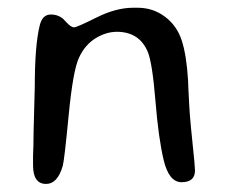

<svg xmlns="http://www.w3.org/2000/svg" viewBox="-20 -487 572 488"><path d="M109.4 -450.2Q126.5 -450.2 139.6 -439.9L150.4 -428.7Q161.1 -417.5 168.2 -417.5Q175.3 -417.5 225.1 -442.4Q274.9 -467.3 318.4 -467.3H330.1Q368.7 -467.3 398.9 -444.8Q429.2 -422.4 441.7 -384.8Q454.1 -347.2 458 -282.7L459 -257.8Q460 -233.9 460.9 -221.2L462.4 -197.3Q464.4 -169.9 470 -116.9Q475.6 -64 475.6 -53.7Q475.6 -23.9 441.4 -23.9Q409.7 -23.9 396.2 -79.3Q382.8 -134.8 375 -231.4Q367.2 -327.1 355.5 -355.5Q334 -405.8 277.8 -406.2Q249.5 -406.2 222.7 -389.6Q195.8 -373 180.7 -340.3Q165.5 -307.6 154.5 -193.8Q143.6 -80.1 139.6 -65.9Q126.5 -19.5 97.2 -19.5Q64 -19.5 64 -66.9V-91.3L64.9 -116.2L65.4 -153.8L68.4 -267.1Q68.4 -372.1 81.1 -422.9Q87.9 -450.2 109.4 -450.2Z"/></svg>

Font: Averia Sans Libre Light
Style: Regular
Weight: 300
Version: Version 1.002